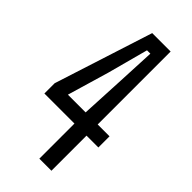

<svg xmlns="http://www.w3.org/2000/svg" viewBox="-251 -856 911 911"><g transform="rotate(45 204.5 -400.0)"><path d="M224.3 0V-235.6H22.6V-304.5L181.7 -800H305.3V-310.5H384.8V-235.6H305.3V0ZM105.4 -310.5H224.3L234.8 -519.6L244.5 -724.8H222L167 -519.6Z"/></g></svg>

Font: Big Shoulders Text SC Thin
Style: Regular
Weight: 100
Designer: Patric King
Foundry: XO Type Co
Version: Version 2.002